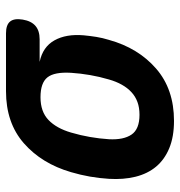

<svg xmlns="http://www.w3.org/2000/svg" viewBox="0 -590 600 640"><g transform="rotate(-90 300.0 -270.0)"><path d="M413.8 -437.9Q463.9 -427.4 485.6 -388.3Q507.3 -349.2 502.3 -291Q500.3 -270 497 -249Q493.6 -228 487.1 -207Q460.1 -109.5 391.5 -49.8Q322.9 10 217.1 10Q164.2 10 126.2 -5.7Q88.2 -21.4 64.6 -49.6Q41 -77.8 30.9 -118.2Q20.9 -158.6 23.9 -207Q25.9 -238.5 31.3 -270Q36.8 -301.5 46.1 -333Q74.5 -430.8 142.4 -490.4Q210.3 -550 316.1 -550H508.8Q537.2 -550 548.3 -536.3Q559.4 -522.7 554.7 -494.3Q550 -465.9 533.8 -451.9Q517.6 -437.9 489.2 -437.9ZM237.4 -105Q261.5 -105 280.1 -111.9Q298.8 -118.8 312.9 -132Q327.1 -145.1 337.6 -163.9Q348.2 -182.6 355.1 -207Q364.4 -238.5 369.8 -270Q375.3 -301.5 377.3 -333Q380.6 -388.8 362.1 -411.9Q343.7 -435 295.8 -435Q247.9 -435 220.1 -408.4Q192.3 -381.8 178.1 -333Q168.8 -301.5 163.4 -270Q157.9 -238.5 155.9 -207Q153.3 -158.2 171.4 -131.6Q189.5 -105 237.4 -105Z"/></g></svg>

Font: Maple Mono
Style: Italic
Weight: 400
Italic angle: -10°
Monospace: yes
Designer: subframe7536
Version: Version 7.300